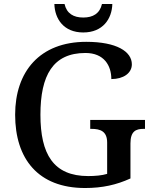

<svg xmlns="http://www.w3.org/2000/svg" viewBox="-20 -934 769 964"><path d="M398 -771C496 -771 542 -839 544 -914H492C481 -866 447 -846 398 -846C349 -846 315 -866 304 -914H253C255 -839 300 -771 398 -771ZM407 10C494 10 565 -6 635 -38V-214C635 -275 662 -287 701 -287H708V-332H433V-287H439C484 -287 518 -275 518 -218V-61C492 -53 457 -50 423 -50C248 -50 183 -160 183 -358C183 -556 246 -668 409 -668C503 -668 539 -604 539 -537C600 -537 642 -567 642 -611C642 -675 566 -724 413 -724C179 -724 56 -574 56 -358C56 -137 171 10 407 10Z"/></svg>

Font: Noto Serif Vithkuqi Medium
Style: Regular
Weight: 500
Version: Version 1.005